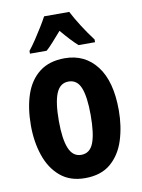

<svg xmlns="http://www.w3.org/2000/svg" viewBox="-87 -826 662 895"><g transform="rotate(-10 244.0 -378.0)"><path d="M452 -275Q452 -199 431.5 -134Q411 -69 365 -29.5Q319 10 243 10Q172 10 126 -29Q80 -68 58 -133Q36 -198 36 -275Q36 -358 57.5 -421.5Q79 -485 125.5 -521Q172 -557 245 -557Q340 -557 396 -484.5Q452 -412 452 -275ZM168 -273Q168 -188 186 -144Q204 -100 244 -100Q285 -100 302 -143.5Q319 -187 319 -275Q319 -361 302 -404Q285 -447 244 -447Q204 -447 186 -404.5Q168 -362 168 -273ZM304 -766Q321 -733 345.5 -694.5Q370 -656 398 -619V-606H320Q303 -621 284 -641.5Q265 -662 244 -687Q222 -662 203 -640.5Q184 -619 169 -606H90V-619Q106 -639 124 -666Q142 -693 158.5 -720Q175 -747 185 -766Z"/></g></svg>

Font: Noto Sans ExtraCondensed
Style: Bold
Weight: 700
Width: 2
Designer: Monotype Design Team
Foundry: Monotype Imaging Inc.
Version: Version 2.013; ttfautohint (v1.8.4.7-5d5b)